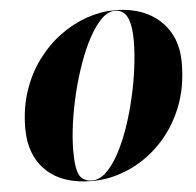

<svg xmlns="http://www.w3.org/2000/svg" viewBox="-54 -815 897 879"><g transform="rotate(-5 395.0 -375.0)"><path d="M335 10Q198 10 124 -61.5Q50 -133 50 -255Q50 -349 76.5 -427.8Q103 -506.5 148.8 -568Q194.5 -629.5 253 -672.5Q311.5 -715.5 376.2 -737.8Q441 -760 505 -760Q591.5 -760 655.5 -727.8Q719.5 -695.5 754.8 -636Q790 -576.5 790 -495Q790 -377.5 751 -284.2Q712 -191 646.2 -125.2Q580.5 -59.5 499.5 -24.8Q418.5 10 335 10ZM505 -757.5Q474 -757.5 444 -728Q414 -698.5 386.5 -648Q359 -597.5 336 -533.2Q313 -469 296 -399.2Q279 -329.5 269.5 -261.2Q260 -193 260 -135Q260 -51 277.2 -21.8Q294.5 7.5 335 7.5Q368.5 7.5 399.5 -22Q430.5 -51.5 458 -102.2Q485.5 -153 507.8 -217Q530 -281 546.2 -350.8Q562.5 -420.5 571.2 -488.8Q580 -557 580 -615Q580 -684 562.8 -720.8Q545.5 -757.5 505 -757.5Z"/></g></svg>

Font: Bodoni* 72pt Fatface
Style: Italic
Weight: 900
Italic angle: -13°
Version: Version 2.3